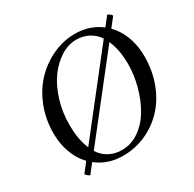

<svg xmlns="http://www.w3.org/2000/svg" viewBox="-147 -807 987 976"><g transform="rotate(-30 346.5 -319.0)"><path d="M115.2 12.7Q107.9 9.8 99.1 2Q90.3 -5.9 93.8 -9.8L597.7 -651.4Q604.5 -649.4 614 -641.6Q623.5 -633.8 620.1 -629.9ZM396.5 -620.1Q350.6 -620.1 306.4 -592.5Q262.2 -564.9 227.8 -518.1Q193.4 -471.2 172.4 -403.8Q151.4 -336.4 151.4 -261.7Q151.4 -225.6 156 -192.9Q160.6 -160.2 172.6 -127.4Q184.6 -94.7 202.9 -71Q221.2 -47.4 251.5 -32.5Q281.7 -17.6 320.3 -17.6Q374.5 -17.6 421.1 -50Q467.8 -82.5 498.5 -135Q529.3 -187.5 546.9 -252.7Q564.5 -317.9 564.5 -383.8Q564.5 -415 560.3 -444.8Q556.2 -474.6 544.7 -507.3Q533.2 -540 515.1 -564.2Q497.1 -588.4 466.6 -604.2Q436 -620.1 396.5 -620.1ZM405.3 -649.4Q480.5 -649.4 538.1 -612.8Q595.7 -576.2 626 -513.7Q656.2 -451.2 656.2 -373Q656.2 -289.6 628.7 -217Q601.1 -144.5 554.2 -95Q507.3 -45.4 444.3 -17.3Q381.3 10.7 311.5 10.7Q234.4 10.7 176.5 -26.6Q118.7 -64 89.1 -126.5Q59.6 -189 59.6 -266.6Q59.6 -348.6 88.6 -420.9Q117.7 -493.2 165.8 -542.7Q213.9 -592.3 276.4 -620.8Q338.9 -649.4 405.3 -649.4Z"/></g></svg>

Font: Crimson
Style: Italic
Weight: 400
Italic angle: -11°
Version: Version 0.8